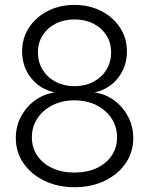

<svg xmlns="http://www.w3.org/2000/svg" viewBox="-20 -758 612 788"><path d="M286.1 10.3Q216.8 10.3 162.4 -16.1Q107.9 -42.5 76.4 -87.9Q44.9 -133.3 44.9 -191.4Q44.9 -239.3 65.9 -279.1Q86.9 -318.8 122.6 -345.2Q158.2 -371.6 203.1 -378.4V-378.9Q143.1 -392.6 106.9 -438.7Q70.8 -484.9 70.8 -546.9Q70.8 -601.6 99.1 -644.8Q127.4 -688 176 -712.9Q224.6 -737.8 286.1 -737.8Q346.7 -737.8 395.3 -712.9Q443.8 -688 472.4 -644.8Q501 -601.6 501 -546.9Q501 -485.4 464.8 -438.7Q428.7 -392.1 369.1 -378.9V-378.4Q413.6 -372.1 449.5 -345.5Q485.4 -318.8 506.1 -278.8Q526.9 -238.8 526.9 -191.4Q526.9 -133.3 495.6 -87.9Q464.4 -42.5 409.9 -16.1Q355.5 10.3 286.1 10.3ZM286.1 -49.8Q337.4 -49.8 376.7 -68.1Q416 -86.4 438.2 -119.1Q460.4 -151.9 460.4 -194.3Q460.4 -237.8 437.7 -272.2Q415 -306.6 375.5 -326.4Q335.9 -346.2 286.1 -346.2Q235.8 -346.2 196 -326.4Q156.2 -306.6 133.5 -272.2Q110.8 -237.8 110.8 -194.3Q110.8 -151.9 133.1 -119.1Q155.3 -86.4 194.8 -68.1Q234.4 -49.8 286.1 -49.8ZM286.1 -404.3Q329.1 -404.3 363 -422.1Q397 -439.9 416.5 -471.4Q436 -502.9 436 -543Q436 -582.5 416.7 -613Q397.5 -643.6 363.5 -660.9Q329.6 -678.2 286.1 -678.2Q242.2 -678.2 208.3 -660.9Q174.3 -643.6 155 -613Q135.7 -582.5 135.7 -543Q135.7 -502.9 155.3 -471.4Q174.8 -439.9 208.7 -422.1Q242.7 -404.3 286.1 -404.3Z"/></svg>

Font: Inter 28pt Light
Style: Regular
Weight: 300
Designer: Rasmus Andersson
Foundry: rsms
Version: Version 4.001;git-66647c0bb